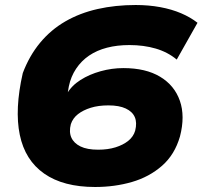

<svg xmlns="http://www.w3.org/2000/svg" viewBox="-20 -736 809 767"><path d="M360 11Q233 11 156.5 -42.5Q80 -96 59 -197.5Q38 -299 71 -444Q97 -513 140 -565Q183 -617 241 -650.5Q299 -684 370 -700Q441 -716 522 -716Q574 -716 620 -707.5Q666 -699 703.5 -683Q741 -667 769 -645L686 -498Q650 -528 602 -542Q554 -556 497 -556Q448 -556 407.5 -545.5Q367 -535 336 -514Q305 -493 284 -461.5Q263 -430 255 -391L250 -362L247 -361Q266 -394 301.5 -416.5Q337 -439 382 -451.5Q427 -464 473 -464Q562 -464 619.5 -429.5Q677 -395 698.5 -333.5Q720 -272 699 -191Q678 -118 627 -73.5Q576 -29 507 -9Q438 11 360 11ZM372 -138Q411 -138 441.5 -147.5Q472 -157 492.5 -173.5Q513 -190 520 -214Q528 -246 518.5 -268Q509 -290 482.5 -302.5Q456 -315 413 -315Q373 -315 342.5 -305.5Q312 -296 291.5 -280Q271 -264 263 -240Q255 -209 265 -186.5Q275 -164 301.5 -151Q328 -138 372 -138Z"/></svg>

Font: Nunito Sans 7pt Expanded Black
Style: Italic
Weight: 900
Width: 7
Italic angle: -9°
Designer: Vernon Adams
Foundry: Vernon Adams
Version: Version 3.101;gftools[0.9.27]